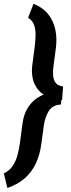

<svg xmlns="http://www.w3.org/2000/svg" viewBox="-58 -799 369 998"><path d="M87.9 -706.5 116.2 -779.3Q165 -759.8 192.4 -725.3Q219.7 -690.9 229.2 -646.7Q238.8 -602.5 232.9 -552.7L219.7 -452.6Q216.8 -428.7 218.3 -406.5Q219.7 -384.3 231 -368.7Q242.2 -353 270 -349.6L264.6 -278.8Q212.9 -281.2 176 -302.7Q139.2 -324.2 121.6 -362.5Q104 -400.9 108.9 -453.1L122.1 -553.2Q125 -578.6 126.7 -608.4Q128.4 -638.2 120.8 -664.6Q113.3 -690.9 87.9 -706.5ZM-19.5 178.2 -38.1 102.5Q-8.3 87.9 8.1 63.2Q24.4 38.6 32.5 8.8Q40.5 -21 44.9 -50.8L58.1 -150.4Q64.9 -209 92.3 -247.3Q119.6 -285.6 163.6 -305.2Q207.5 -324.7 265.1 -326.2L258.8 -255.9Q214.4 -252.9 195.3 -221.4Q176.3 -189.9 170.4 -150.4L156.7 -50.8Q149.4 4.9 128.7 49.8Q107.9 94.7 71.5 127Q35.2 159.2 -19.5 178.2Z"/></svg>

Font: Roboto Condensed SemiBold
Style: Italic
Weight: 600
Italic angle: -12°
Designer: Christian Robertson
Foundry: Google
Version: Version 3.008; 2023